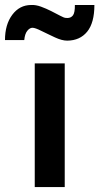

<svg xmlns="http://www.w3.org/2000/svg" viewBox="-110 -758 402 778"><path d="M162.1 -593.3Q141.1 -593.3 112.8 -606.4Q98.6 -613.3 85 -619.6Q71.3 -626 58.6 -632.3Q32.7 -645.5 21.5 -645.5Q10.7 -645.5 0.7 -633.3Q-9.3 -621.1 -11.7 -595.7H-89.8Q-89.8 -658.2 -60.5 -697.8Q-30.8 -737.8 16.6 -737.8Q34.7 -738.8 56.2 -731Q77.6 -723.1 97.4 -713.1Q117.2 -703.1 133.1 -694.6Q148.9 -686 155.8 -685.5Q157.2 -685.5 159.7 -685.3Q162.1 -685.1 163.1 -685.1Q177.7 -685.1 185.8 -696Q193.8 -707 193.4 -737.8H272.5Q272.5 -665.5 243.2 -629.6Q213.9 -593.8 162.6 -593.3ZM30.8 0V-501H152.3V0Z"/></svg>

Font: Ride
Style: Bold
Weight: 700
Version: Version 3.000